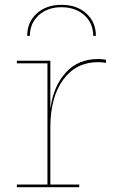

<svg xmlns="http://www.w3.org/2000/svg" viewBox="-20 -777 481 797"><path d="M420 -529V-516Q405 -519 387 -519Q296 -519 242.5 -446.5Q189 -374 189 -248V-11H309V0H50V-11H177V-514H50V-525H189V-330H190Q202 -419 253 -475.5Q304 -532 387 -532Q404 -532 420 -529ZM367 -628Q367 -681 330 -714Q293 -747 235 -747Q177 -747 140.5 -713.5Q104 -680 104 -628H93Q93 -685 132.5 -721Q172 -757 235 -757Q299 -757 338.5 -721Q378 -685 378 -628Z"/></svg>

Font: Hepta Slab Thin
Style: Regular
Weight: 250
Designer: Michael LaGattuta
Foundry: Michael LaGattuta
Version: Version 1.100; ttfautohint (v1.8) -l 8 -r 50 -G 200 -x 14 -D